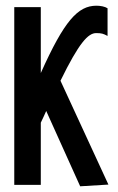

<svg xmlns="http://www.w3.org/2000/svg" viewBox="-20 -648 415 673"><path d="M30 0H123V-218C130 -232 136 -246 142 -259L261 5L360 -1L192 -365C257 -498 289 -532 317 -532C336 -532 342 -530 357 -522V-619C348 -625 332 -628 318 -628C253 -628 205 -575 123 -392V-623H30Z"/></svg>

Font: Inconsolata Condensed
Style: Bold
Weight: 700
Width: 3
Monospace: yes
Designer: Raph Levien, Cyreal, Brenton Simpson
Foundry: Raph Levien, Cyreal, Google
Version: Version 3.100